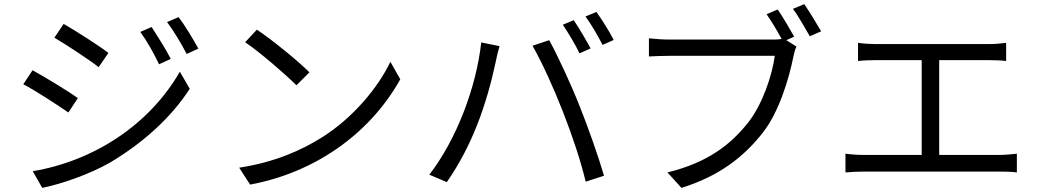

<svg xmlns="http://www.w3.org/2000/svg" viewBox="-20 -877 5040 932"><path d="M791 -770C824 -725 859 -668 886 -615L943 -641C918 -687 874 -759 847 -794ZM244 -694C302 -660 412 -588 459 -551L506 -620C466 -652 345 -729 289 -761ZM661 -722C694 -677 727 -618 752 -565L809 -591C785 -639 740 -708 716 -746ZM93 -468C153 -437 261 -366 312 -331L358 -401C313 -433 197 -504 138 -536ZM185 35C279 16 415 -31 516 -89C677 -185 813 -309 901 -446L853 -529C704 -269 432 -95 139 -46Z M1170 -672C1244 -622 1368 -514 1419 -463L1482 -526C1426 -582 1298 -686 1227 -733ZM1194 19C1499 -37 1771 -220 1923 -492L1875 -577C1817 -455 1695 -305 1541 -209C1445 -149 1317 -90 1141 -63Z M2822 -797C2851 -758 2882 -703 2905 -659L2959 -683C2940 -721 2902 -782 2875 -819ZM2712 -757C2738 -718 2774 -659 2793 -618L2847 -642C2826 -681 2789 -744 2765 -779ZM2823 5 2912 -24C2886 -114 2832 -267 2792 -366C2750 -472 2686 -609 2646 -682L2565 -655C2661 -485 2778 -187 2823 5ZM2064 -29 2149 7C2273 -172 2342 -369 2387 -580C2391 -603 2398 -630 2405 -653L2316 -671C2292 -455 2198 -203 2064 -29Z M3829 -834C3856 -799 3887 -741 3911 -701L3966 -725C3945 -762 3908 -822 3884 -857ZM3835 -699C3814 -736 3779 -797 3755 -831L3701 -808C3724 -776 3753 -727 3774 -688C3758 -685 3744 -685 3731 -685H3230C3197 -685 3157 -688 3130 -691V-603C3155 -604 3190 -606 3229 -606H3741C3728 -511 3682 -371 3610 -280C3524 -173 3415 -88 3220 -40L3288 35C3471 -22 3590 -115 3682 -232C3762 -333 3810 -496 3831 -601C3835 -621 3839 -636 3846 -651L3797 -682Z M4539 -125V-585H4779C4807 -585 4839 -584 4864 -581V-669C4840 -666 4810 -663 4779 -663H4229C4209 -663 4172 -665 4145 -669V-581C4170 -584 4210 -585 4229 -585H4454V-125H4172C4143 -125 4114 -127 4084 -131V-40C4115 -43 4145 -44 4172 -44H4833C4853 -44 4889 -44 4916 -40V-131L4876 -127C4863 -126 4848 -125 4833 -125Z"/></svg>

Font: Spoqa Han Sans Neo Regular
Style: Regular
Weight: 400
Designer: [Spoqa Han Sans Neo] Dong-huui Kim  Younghwa Kang  Yujin Lee  [Noto Sans] Ryoko NISHIZUKA  (kana & ideographs); Paul D. 
Foundry: Spoqa (http://www.spoqa-han-sans.com)
Version: Version 1.000